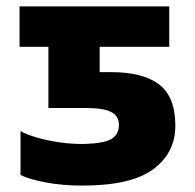

<svg xmlns="http://www.w3.org/2000/svg" viewBox="-20 -569 609 599"><path d="M237 10Q174 10 122 0Q70 -10 44 -23V-160Q61 -150 93 -140.5Q125 -131 165.5 -125Q206 -119 247 -120Q306 -122 328.5 -136Q351 -150 351 -179Q351 -208 326 -220Q301 -232 252 -232H131V-423H41V-549H508V-423H291V-344H326Q426 -344 476.5 -305.5Q527 -267 527 -177Q527 -92 458 -41Q389 10 237 10Z"/></svg>

Font: Noto Sans Disp ExtBd
Style: Regular
Weight: 800
Designer: Monotype Design Team
Foundry: Monotype Imaging Inc.
Version: Version 2.000;GOOG;noto-source:20170915:90ef993387c0; ttfaut